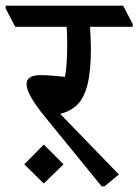

<svg xmlns="http://www.w3.org/2000/svg" viewBox="-48 -640 490 680"><path d="M322 20H312L114 -223Q77 -268 61.5 -296.5Q46 -325 46 -342Q46 -374 97 -374Q112 -374 138 -372Q164 -370 182 -368Q187 -393 188.5 -425.5Q190 -458 190 -482Q190 -503 189.5 -518Q189 -533 188 -545H6L-28 -610V-620H388L422 -555V-545H271Q272 -526 273 -503Q274 -480 274 -471Q274 -389 262 -341Q250 -293 225.5 -269Q201 -245 165 -237L373 -22ZM107 -128 177 -58 107 10 38 -58Z"/></svg>

Font: Tiro Devanagari Marathi
Style: Regular
Weight: 400
Designer: Devanagari: John Hudson & Fiona Ross. Latin: John Hudson.
Foundry: Tiro Typeworks Ltd.
Version: Version 1.52